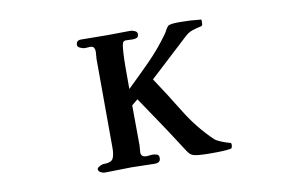

<svg xmlns="http://www.w3.org/2000/svg" viewBox="-59 -610 1119 716"><g transform="rotate(-10 500.0 -252.0)"><path d="M769 -19Q769 -25 767 -27Q767 -27 755 -30.5Q743 -34 729 -40Q715 -46 709 -51Q651 -106 608.5 -175.5Q566 -245 522 -311L667 -445Q682 -460 698 -465.5Q714 -471 734 -475Q738 -477 738.5 -481.5Q739 -486 739 -490Q739 -492 739 -495Q739 -498 737 -500H736Q735 -500 734 -500Q733 -500 732 -500Q715 -502 698 -503Q681 -504 664 -504Q660 -504 648.5 -504Q637 -504 626.5 -502.5Q616 -501 613 -498Q607 -492 603 -484Q599 -476 594 -469Q559 -420 516 -376.5Q473 -333 429 -291Q429 -311 429 -332Q429 -353 429 -374Q429 -382 429.5 -403Q430 -424 432 -444.5Q434 -465 438 -468Q441 -472 449 -472Q455 -472 461 -471.5Q467 -471 474 -471Q483 -471 489.5 -474Q496 -477 496 -488Q496 -496 486.5 -500Q477 -504 471 -504Q449 -504 427 -503.5Q405 -503 383 -503Q358 -503 333 -503.5Q308 -504 283 -504Q265 -504 265 -486Q265 -479 275.5 -474.5Q286 -470 291 -470Q296 -470 301.5 -470.5Q307 -471 312 -471Q323 -471 326.5 -465Q330 -459 330 -450Q330 -443 329 -436.5Q328 -430 328 -423Q328 -339 328.5 -254.5Q329 -170 329 -86Q329 -59 322 -45.5Q315 -32 284 -32Q280 -32 270.5 -27Q261 -22 261 -17Q261 -9 269.5 -4.5Q278 0 285 0Q311 0 336 -1Q361 -2 386 -2Q408 -2 430 -1Q452 0 474 0Q484 0 490 -4Q496 -8 496 -19Q496 -30 487 -32.5Q478 -35 470 -35Q465 -35 459.5 -34Q454 -33 449 -33Q428 -33 428 -51Q428 -58 429 -64.5Q430 -71 430 -78Q430 -116 429.5 -154Q429 -192 429 -229L452 -248Q486 -198 519.5 -148Q553 -98 585 -48Q591 -39 597 -29.5Q603 -20 610 -13Q620 -5 642.5 -3.5Q665 -2 678 -2Q684 -2 704 -2Q724 -2 743.5 -3.5Q763 -5 765 -7Q769 -11 769 -19Z"/></g></svg>

Font: UoqMunThenKhung
Style: Regular
Weight: 400
Designer: Font-Kai, 金井和夫, 宇文滿月
Foundry: Kazuo Kanai, Moonlit Owen
Version: Version 1.197